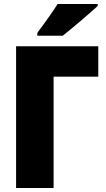

<svg xmlns="http://www.w3.org/2000/svg" viewBox="-20 -947 534 967"><path d="M475 -561H250V0H61V-714H475ZM472 -917Q445 -892 392.5 -847Q340 -802 296 -767H168V-781Q177 -795 195 -818Q205 -832 230 -867Q255 -902 270 -927H472Z"/></svg>

Font: Noto Sans Display Black Narrow
Style: Regular
Weight: 900
Width: 4
Designer: Monotype Design team
Foundry: Monotype Imaging Inc.
Version: Version 1.000